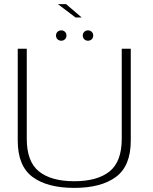

<svg xmlns="http://www.w3.org/2000/svg" viewBox="-20 -912 746 936"><path d="M342 4Q473 4 545.2 -49.5Q617.5 -103 617.5 -226.5V-674.5H573.5V-235Q573.5 -124 514 -76.2Q454.5 -28.5 342 -28.5Q229.5 -28.5 170 -76.2Q110.5 -124 110.5 -235V-674.5H66.5V-226.5Q66.5 -103 138.5 -49.5Q210.5 4 342 4ZM279 -713.5Q289.5 -713.5 296.8 -720.8Q304 -728 304 -738.5Q304 -749.5 296.8 -756.8Q289.5 -764 279 -764Q267.5 -764 260.2 -756.8Q253 -749.5 253 -738.5Q253 -728 260.2 -720.8Q267.5 -713.5 279 -713.5ZM408.5 -713.5Q420 -713.5 427.2 -720.8Q434.5 -728 434.5 -738.5Q434.5 -749.5 427.2 -756.8Q420 -764 408.5 -764Q398 -764 390.8 -756.8Q383.5 -749.5 383.5 -738.5Q383.5 -728 390.8 -720.8Q398 -713.5 408.5 -713.5ZM348 -827H378L302 -892H262Z"/></svg>

Font: Anybody SemiExpanded ExtraLight
Style: Regular
Weight: 250
Width: 6
Version: Version 1.113;gftools[0.9.25]